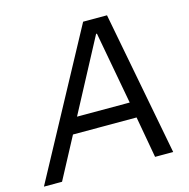

<svg xmlns="http://www.w3.org/2000/svg" viewBox="-146 -800 885 901"><g transform="rotate(-15 297.0 -350.0)"><path d="M-42 0H46L153 -201H462L498 0H586L452 -700H336ZM193 -277 380 -629H384L449 -277Z"/></g></svg>

Font: Fixel Display
Style: Italic
Weight: 400
Italic angle: -10°
Designer: AlfaBravo + MacPaw
Foundry: Kyrylo Tkachov, Marchela Mozhyna, Serhii Makarenko, Maria Weinstein, Zakhar Kryvoshyya
Version: Version 1.210;Glyphs 3.2 (3217)